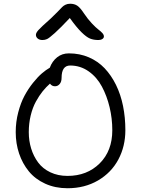

<svg xmlns="http://www.w3.org/2000/svg" viewBox="-20 -980 754 1026"><path d="M207 -766.1Q190.9 -766.1 181.4 -774.2Q171.9 -782.2 171.9 -793.9Q171.9 -804.2 185.3 -819.3Q198.7 -834.5 251 -880.9Q269 -897.5 287.1 -916.3Q305.2 -935.1 312.3 -942.4Q319.3 -949.7 330.1 -954.8Q340.8 -960 355 -960Q377.4 -960 393.1 -949.5Q408.7 -939 428.2 -909.2Q448.7 -878.4 470.7 -855.2Q492.7 -832 505.4 -822.5Q518.1 -813 526.6 -803.7Q535.2 -794.4 535.2 -785.2Q535.2 -776.9 526.9 -771.5Q518.6 -766.1 505.9 -766.1Q480.5 -766.1 461.2 -773.9Q441.9 -781.7 415.3 -807.9Q388.7 -834 353 -883.8Q303.2 -830.6 272.9 -803.5Q242.7 -776.4 231.2 -771.2Q219.7 -766.1 207 -766.1ZM340.8 25.9Q274.9 25.9 221.4 1.5Q168 -22.9 134 -64.5Q100.1 -106 82 -159.7Q64 -213.4 64 -273.9Q64 -328.6 77.4 -379.6Q90.8 -430.7 110.8 -468Q130.9 -505.4 156.2 -537.1Q181.6 -568.8 203.9 -587.9Q226.1 -606.9 246.1 -618.2Q258.8 -652.8 285.2 -673.8Q311.5 -694.8 348.1 -694.8Q405.8 -694.8 454.6 -673.8Q503.4 -652.8 539.1 -615.2Q574.7 -577.6 599.9 -526.4Q625 -475.1 637.5 -413.6Q649.9 -352.1 649.9 -284.2Q649.9 -197.8 612.3 -127.4Q574.7 -57.1 503.7 -15.6Q432.6 25.9 340.8 25.9ZM340.8 -40Q445.3 -40 512.7 -106.9Q580.1 -173.8 580.1 -284.2Q580.1 -346.7 565.7 -407Q551.3 -467.3 524.4 -517.6Q497.6 -567.9 453.4 -598.9Q409.2 -629.9 355 -629.9Q309.1 -629.9 309.1 -564Q309.1 -543 298.8 -531Q288.6 -519 273.9 -519Q256.8 -519 247.1 -533.2Q226.6 -515.1 208 -492.2Q189.5 -469.2 171.9 -437.3Q154.3 -405.3 144 -362.8Q133.8 -320.3 133.8 -273.9Q133.8 -227.5 146.5 -186.3Q159.2 -145 183.8 -111.8Q208.5 -78.6 249 -59.3Q289.6 -40 340.8 -40Z"/></svg>

Font: Shantell Sans Bouncy
Style: Regular
Weight: 300
Designer: Stephen Nixon, Anya Danilova, Shantell Martin
Foundry: Arrow Type
Version: Version 1.006;[9816181b4]